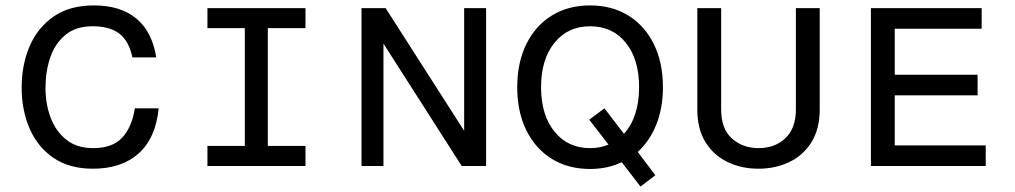

<svg xmlns="http://www.w3.org/2000/svg" viewBox="-20 -613 3748 709"><path d="M323 10Q236 10 177.5 -30Q119 -70 89.5 -138Q60 -206 60 -289Q60 -374 89.5 -442.5Q119 -511 178 -552Q237 -593 327 -593Q425 -593 483.5 -544.5Q542 -496 557 -401H469Q456 -462 420.5 -489Q385 -516 322 -516Q260 -516 221.5 -484Q183 -452 165.5 -400.5Q148 -349 148 -289Q148 -229 167 -178.5Q186 -128 225 -97Q264 -66 324 -66Q395 -66 431 -104.5Q467 -143 478 -213H566Q555 -103 492 -46.5Q429 10 323 10Z M746 0V-74H884V-509H746V-583H1108V-509H969V-74H1108V0Z M1315 0V-583H1404L1694 -130V-583H1775V0H1685L1396 -452V0Z M2159 11Q2078 11 2017.5 -26.5Q1957 -64 1923.5 -132Q1890 -200 1890 -291Q1890 -382 1923.5 -450Q1957 -518 2017.5 -555.5Q2078 -593 2159 -593Q2240 -593 2300.5 -555.5Q2361 -518 2394.5 -450Q2428 -382 2428 -291Q2428 -214 2403.5 -153Q2379 -92 2335 -52L2400 34L2345 76L2276 -14Q2223 11 2159 11ZM2159 -66Q2196 -66 2227 -79L2156 -171L2212 -213L2284 -119Q2311 -148 2325.5 -192Q2340 -236 2340 -291Q2340 -394 2291 -455Q2242 -516 2159 -516Q2077 -516 2027.5 -455Q1978 -394 1978 -291Q1978 -188 2027.5 -127Q2077 -66 2159 -66Z M2781 10Q2718 10 2667 -14.5Q2616 -39 2585.5 -87.5Q2555 -136 2555 -208V-583H2643V-209Q2643 -137 2683 -101.5Q2723 -66 2781 -66Q2842 -66 2880.5 -103Q2919 -140 2919 -209V-583H3007V-208Q3007 -137 2976.5 -88Q2946 -39 2894.5 -14.5Q2843 10 2781 10Z M3590 -261H3284V-76H3620V0H3196V-583H3605V-507H3284V-337H3590Z"/></svg>

Font: Fragment Mono SC
Style: Regular
Weight: 400
Monospace: yes
Designer: Wei Huang based on Nimbus Sans by URW Studio, based on Helvetica by Max Miedinger.
Foundry: Wei Huang
Version: Version 1.012; ttfautohint (v1.8.4.7-5d5b)